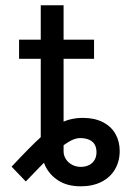

<svg xmlns="http://www.w3.org/2000/svg" viewBox="-20 -677 495 709"><path d="M214.8 -657.5V-118.1Q214.8 -102.6 223.4 -89.3Q232 -76 246.5 -68.4Q261 -60.8 279 -60.8Q294.5 -60.8 307.8 -67Q321.1 -73.2 328.7 -85.5Q336.3 -97.7 336.3 -115.3Q336.3 -130.2 330.5 -141.7Q324.6 -153.3 310.9 -160.2Q297.3 -167.1 274.9 -167.1Q256.2 -167.1 231.4 -151.9Q206.5 -136.7 169.4 -102Q132.3 -67.3 75.3 -6.9L22.8 -61.5Q90.5 -134 129.8 -169.9Q169.2 -205.8 205.8 -223.8Q242.4 -241.7 285.9 -241.7Q329.1 -241.7 360 -225.8Q390.9 -209.9 406.4 -182.3Q422 -154.7 422 -119.5Q422 -81.5 404.7 -51.8Q387.4 -22.1 354.8 -5.5Q322.2 11 278.3 11Q228.2 11 194.9 -10.7Q161.6 -32.5 146.1 -66.5Q130.5 -100.5 130.5 -139.5V-657.5ZM327.3 -459.9H50.4V-530.4H327.3Z"/></svg>

Font: Pretendard Variable
Style: Regular
Weight: 400
Designer: Base glyphs from Inter by Rasmus Andersson; Hangul glyphs from Noto Sans CJK(Source Han Sans) by Jang Soo-young and Kang
Foundry: Kil Hyung-jin
Version: Version 1.100;FEAKit 1.0